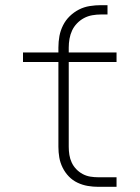

<svg xmlns="http://www.w3.org/2000/svg" viewBox="-20 -723 540 743"><path d="M361 0Q340 0 319.5 -3.5Q299 -7 280 -16Q261 -25 246.5 -40Q232 -55 222.5 -74Q213 -93 209.5 -113.5Q206 -134 206 -155V-483H69V-520H206V-539Q206 -562 210 -583.5Q214 -605 224 -625Q234 -645 250 -660.5Q266 -676 285.5 -686Q305 -696 327 -699.5Q349 -703 371 -703H396V-667H371Q354 -667 337 -664Q320 -661 305 -653Q290 -645 278 -632.5Q266 -620 259 -605Q252 -590 249 -573Q246 -556 246 -539V-520H431V-483H246V-155Q246 -139 248.5 -123.5Q251 -108 257.5 -94Q264 -80 275 -68.5Q286 -57 300 -49.5Q314 -42 329.5 -39.5Q345 -37 361 -37H431V0Z"/></svg>

Font: Iosevka SS04 Extralight
Style: Regular
Weight: 200
Monospace: yes
Designer: Belleve Invis
Foundry: Belleve Invis
Version: Version 19.0.0; ttfautohint (v1.8.4)